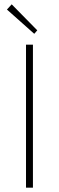

<svg xmlns="http://www.w3.org/2000/svg" viewBox="-20 -866 272 886"><path d="M100 0V-660H132V0ZM138 -710 12 -822 34 -846 152 -726Z"/></svg>

Font: Assistant ExtraLight
Style: Regular
Weight: 200
Designer: Hebrew By Ben Nathan, Latin by Paul Hunt
Version: Version 3.000